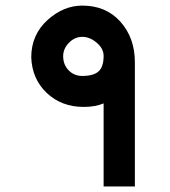

<svg xmlns="http://www.w3.org/2000/svg" viewBox="-20 -653 615 693"><path d="M282.2 -267.1Q202.1 -267.1 148.9 -317.4Q95.7 -367.7 92.8 -445.8Q92.8 -527.8 151.9 -581.1Q209.5 -632.8 276.9 -632.8Q362.3 -632.8 414.1 -575.2Q466.8 -516.6 466.8 -428.2V20H354V-279.8Q323.7 -267.1 282.2 -267.1ZM276.9 -520Q250 -520 229 -498.8Q208 -477.5 208 -450.2Q208 -419.4 227.8 -399.2Q247.6 -378.9 276.9 -378.9Q317.9 -378.9 335.9 -395.5Q354 -412.1 354 -451.2Q354 -477.5 329.1 -498.8Q304.2 -520 276.9 -520Z"/></svg>

Font: Miedinger*
Style: Bold
Weight: 700
Version: Version 001.000